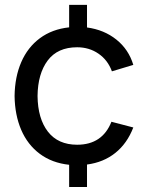

<svg xmlns="http://www.w3.org/2000/svg" viewBox="-20 -740 601 790"><path d="M264.5 -62Q194 -69.5 143.8 -107Q93.5 -144.5 67.2 -205.8Q41 -267 40 -345Q41 -423.5 67.5 -484.5Q94 -545.5 144.2 -582.8Q194.5 -620 264.5 -627.5V-720H338V-627Q408.5 -617.5 459 -577Q509.5 -536.5 528.5 -473L440.5 -446.5Q423.5 -493 385.2 -519.2Q347 -545.5 297.5 -545.5Q217 -545.5 176.2 -491Q135.5 -436.5 134.5 -345Q135.5 -252 177.2 -198.2Q219 -144.5 297.5 -144.5Q401 -144.5 438.5 -239L528.5 -215.5Q503 -149.5 454.5 -110.8Q406 -72 338 -63V29.5H264.5Z"/></svg>

Font: CCSD_manrope Medium
Style: Regular
Weight: 500
Designer: Mikhail Sharanda
Foundry: Mikhail Sharanda
Version: Version 4.503